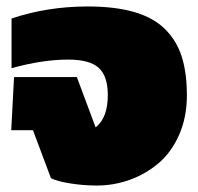

<svg xmlns="http://www.w3.org/2000/svg" viewBox="-20 -570 619 600"><path d="M282.2 9.8Q241.2 9.8 199.7 3.2Q158.2 -3.4 139.2 -13.2L83 -163.1H15.1L23.9 -329.1H220.2L278.8 -171.9Q316.9 -201.7 316.9 -272.9Q316.9 -332 288.6 -357.9Q260.3 -383.8 192.9 -383.8Q112.8 -383.8 16.1 -356.9V-512.2Q128.4 -549.8 253.9 -549.8Q340.8 -549.8 400.9 -532Q460.9 -514.2 496.8 -478Q532.7 -441.9 548.3 -391.8Q564 -341.8 564 -272Q564 -203.6 539.8 -148.7Q515.6 -93.8 475.3 -59.8Q435.1 -25.9 385.5 -8.1Q335.9 9.8 282.2 9.8Z"/></svg>

Font: Kanit Black
Style: Regular
Weight: 900
Designer: Katatrad Team
Foundry: CadsonDemak
Version: Version 1.000;PS 001.000;hotconv 1.0.88;makeotf.lib2.5.64775